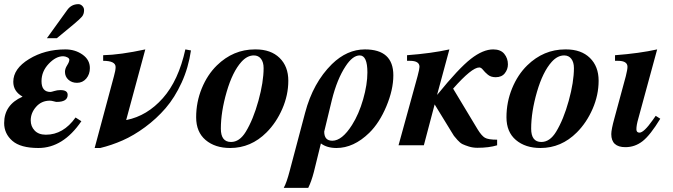

<svg xmlns="http://www.w3.org/2000/svg" viewBox="-25 -700 3241 925"><path d="M201 -516 299 -652Q319 -680 353 -680Q363 -680 371.5 -671.5Q380 -663 380 -651Q380 -632 370 -620Q360 -608 330 -583L249 -516ZM83 -234V-235Q39 -260 39 -306Q39 -369 115 -415.5Q191 -462 290 -462Q337 -462 372.5 -437Q408 -412 408 -372Q408 -342 390.5 -321.5Q373 -301 346 -301Q321 -301 304.5 -316Q288 -331 288 -354Q288 -369 298.5 -385.5Q309 -402 309 -412Q309 -419 299 -424Q289 -429 279 -429Q244 -429 209.5 -392.5Q175 -356 175 -309Q175 -257 218 -257Q222 -257 236.5 -261.5Q251 -266 266 -266Q301 -266 301 -243Q301 -209 248 -209Q244 -209 233.5 -212Q223 -215 215 -215Q175 -215 149 -185.5Q123 -156 123 -120Q123 -91 142 -71Q161 -51 196 -51Q280 -51 339 -134L367 -116Q279 13 160 13Q74 13 34.5 -21.5Q-5 -56 -5 -107Q-5 -195 83 -234Z M868 -462 895 -457Q883 -374 850 -302Q817 -230 773 -179Q729 -128 674 -87.5Q619 -47 565.5 -23.5Q512 0 458 13H431L524 -333Q532 -361 532 -377Q532 -407 472 -407V-434Q555 -436 675 -462L583 -122H585Q684 -142 759.5 -227Q835 -312 868 -462Z M1203 -462H1207Q1280 -462 1322 -421Q1364 -380 1364 -311Q1364 -242 1335 -175.5Q1306 -109 1259 -62Q1184 13 1084 13Q1011 13 965.5 -25.5Q920 -64 920 -135Q920 -208 947 -274Q974 -340 1020 -385Q1099 -462 1203 -462ZM1245 -372Q1245 -400 1232.5 -416.5Q1220 -433 1198 -433Q1166 -433 1138 -402Q1095 -354 1067 -257.5Q1039 -161 1039 -80Q1039 -16 1088 -16Q1129 -16 1159 -65Q1195 -124 1220 -214.5Q1245 -305 1245 -372Z M1371 122 1445 -157Q1483 -301 1574 -391Q1647 -462 1733 -462Q1870 -462 1870 -337Q1870 -268 1836.5 -188Q1803 -108 1754 -60Q1679 13 1596 13Q1550 13 1521 -9L1487 129Q1475 175 1460 205H1342Q1356 180 1371 122ZM1574 -219 1537 -66Q1537 -22 1576 -22Q1623 -22 1671 -98Q1704 -150 1724.5 -221.5Q1745 -293 1745 -351Q1745 -433 1708 -433Q1674 -433 1640 -381Q1599 -319 1574 -219Z M2081 -244H2082Q2185 -371 2243.5 -416.5Q2302 -462 2351 -462Q2387 -462 2404.5 -440.5Q2422 -419 2422 -390Q2422 -366 2407 -347Q2392 -328 2363 -328Q2340 -328 2325.5 -340Q2311 -352 2302 -363.5Q2293 -375 2284 -375Q2248 -375 2158 -273L2276 -77Q2295 -46 2311 -36.5Q2327 -27 2370 -27V0Q2331 12 2275 12Q2253 12 2234 6Q2215 0 2203.5 -5.5Q2192 -11 2179 -25.5Q2166 -40 2162 -45.5Q2158 -51 2148 -68L2137 -86L2069 -197L2017 0H1895L1987 -334Q1996 -368 1996 -378Q1996 -407 1950 -407H1936V-434Q2055 -443 2140 -462Z M2698 -462H2702Q2775 -462 2817 -421Q2859 -380 2859 -311Q2859 -242 2830 -175.5Q2801 -109 2754 -62Q2679 13 2579 13Q2506 13 2460.5 -25.5Q2415 -64 2415 -135Q2415 -208 2442 -274Q2469 -340 2515 -385Q2594 -462 2698 -462ZM2740 -372Q2740 -400 2727.5 -416.5Q2715 -433 2693 -433Q2661 -433 2633 -402Q2590 -354 2562 -257.5Q2534 -161 2534 -80Q2534 -16 2583 -16Q2624 -16 2654 -65Q2690 -124 2715 -214.5Q2740 -305 2740 -372Z M3134 -142 3156 -128Q3108 -49 3071 -20Q3034 9 2988 9Q2920 9 2920 -54Q2920 -76 2935 -130L2990 -333Q2998 -365 2998 -378Q2998 -407 2952 -407H2938V-434Q3056 -443 3141 -462L3050 -128Q3041 -97 3041 -77Q3041 -61 3056 -61Q3077 -61 3120 -122Z"/></svg>

Font: STIX
Style: Bold Italic
Weight: 700
Italic angle: -16.33°
Designer: MicroPress Inc., with final additions and corrections provided by Coen Hoffman, Elsevier (retired)
Version: Version 1.1.1